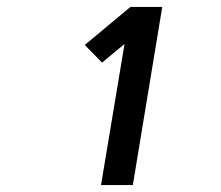

<svg xmlns="http://www.w3.org/2000/svg" viewBox="-20 -858 640 555"><path d="M272 -323 340 -731 275 -677 225 -728 357 -838H449L364 -323Z"/></svg>

Font: Iosevka Aile Oblique
Style: Bold
Weight: 700
Italic angle: -9°
Designer: Belleve Invis
Foundry: Belleve Invis
Version: Version 31.1.0; ttfautohint (v1.8.4)